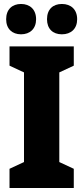

<svg xmlns="http://www.w3.org/2000/svg" viewBox="-20 -948 420 968"><path d="M11 -851C11 -802 42 -775 86 -775C131 -775 162 -803 162 -851C162 -900 131 -928 86 -928C42 -928 11 -901 11 -851ZM217 -851C217 -803 246 -775 292 -775C338 -775 369 -803 369 -851C369 -900 338 -928 292 -928C247 -928 217 -901 217 -851ZM352 0V-97L279 -131V-583L352 -617V-714H28V-617L101 -583V-131L28 -97V0Z"/></svg>

Font: Noto Sans Devanagari UI Condensed Black
Style: Regular
Weight: 900
Width: 3
Designer: Jelle Bosma - Monotype Design Team
Foundry: Monotype Imaging Inc.
Version: Version 2.004